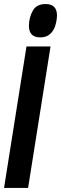

<svg xmlns="http://www.w3.org/2000/svg" viewBox="-36 -930 302 950"><path d="M190 -910Q246 -910 246 -853Q245 -826 237 -801.5Q229 -777 211 -761Q193 -745 163 -745Q107 -745 107 -803Q108 -845 126.5 -877.5Q145 -910 190 -910ZM-16 0 95 -700H214L103 0Z"/></svg>

Font: Georama ExtraCondensed
Style: Bold Italic
Weight: 700
Width: 2
Italic angle: -9°
Designer: Jean-Baptiste Levee
Foundry: Production Type
Version: Version 1.000